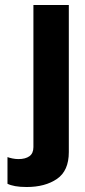

<svg xmlns="http://www.w3.org/2000/svg" viewBox="-20 -740 342 770"><path d="M87 10Q60 10 41 6.5Q22 3 10 -3V-110Q18 -107 30 -104.5Q42 -102 54 -102Q82 -102 98 -113.5Q114 -125 114 -150V-720H256V-130Q256 -55 208.5 -22.5Q161 10 87 10Z"/></svg>

Font: Instrument Sans Condensed
Style: Bold
Weight: 700
Width: 3
Designer: Rodrigo Fuenzalida
Foundry: fragTYPE
Version: Version 1.000;gftools[0.9.28]